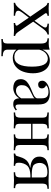

<svg xmlns="http://www.w3.org/2000/svg" viewBox="1011 -1580 750 2812"><g transform="rotate(90 1386.0 -174.0)"><path d="M383.3 -463.9Q383.3 -491.2 326.2 -495.1V-515.1Q377.9 -512.2 416 -512.2Q454.1 -512.2 485.8 -515.1V-495.1Q445.3 -490.2 397.9 -424.8L296.9 -285.2L443.8 -70.8Q461.4 -45.9 474.1 -35.2Q486.8 -24.4 505.9 -21V0Q455.1 -3.9 427.7 -3.9Q400.4 -3.9 316.9 0V-21Q333 -21 344.7 -27.3Q356.4 -33.7 356.4 -41Q356.4 -48.3 352.1 -55.2L238.3 -221.2L165 -126Q137.2 -90.3 137.2 -65.9Q137.2 -24.9 210.9 -20V0Q158.2 -2.9 105.5 -2.9Q52.7 -2.9 21 0V-20Q59.6 -24.9 108.9 -89.8L224.1 -241.7L85 -443.8Q60.1 -480 47.9 -486.3Q35.6 -492.7 22.9 -494.1V-515.1Q75.2 -511.2 101.6 -511.2Q127.9 -511.2 211.9 -515.1V-494.1Q196.3 -494.1 184.6 -488.3Q172.9 -482.4 172.9 -473.6Q172.9 -465.8 176.8 -460L283.7 -304.2L353 -400.9Q383.3 -443.4 383.3 -463.9Z M813 -8.8Q956.1 -8.8 956.1 -267.1Q956.1 -499 839.8 -499Q794.4 -499 758.3 -466.8Q722.2 -434.6 707 -372.6V-73.2Q738.8 -8.8 813 -8.8ZM551.3 181.2V160.2Q587.9 160.2 602.5 146.5Q617.2 132.8 617.2 98.1V-405.8Q616.7 -452.1 600.1 -473.1Q583.5 -494.1 541 -494.1V-515.1Q572.8 -512.2 619.6 -512.2Q666.5 -512.2 707 -525.9V-420.4Q729.5 -472.2 771.5 -500.5Q813 -528.8 866.7 -528.8Q920.4 -528.8 962.4 -500Q1004.4 -471.2 1028.8 -415Q1053.2 -358.4 1053.2 -281.2Q1053.2 -204.1 1028.8 -136.7Q1004.4 -69.3 952.6 -27.8Q900.9 14.2 824.2 14.2Q786.6 13.7 755.4 -1Q724.1 -15.6 707 -40V87.9Q707 128.9 731 144.5Q754.9 160.2 803.2 160.2V181.2Q689 176.8 659.7 176.8Q630.4 176.8 551.3 181.2Z M1227.1 -117.2Q1227.1 -78.1 1249 -55.7Q1271 -33.2 1307.1 -33.2Q1373.5 -33.2 1419.9 -108.9V-305.2Q1412.6 -293.9 1395.5 -284.2Q1378.4 -274.4 1336.9 -254.4Q1295.4 -234.4 1275.4 -219.7Q1255.4 -205.1 1241.2 -181.2Q1227.1 -156.7 1227.1 -117.2ZM1542.5 -25.9Q1560.5 -25.9 1585.9 -46.9L1597.2 -29.8Q1562.5 -3.9 1544.4 1.5Q1525.9 6.8 1505.9 6.8Q1457.5 6.8 1439 -17.6Q1420.4 -42 1419.9 -82Q1390.6 -34.2 1349.6 -13.7Q1308.6 6.8 1270 6.8Q1231.4 6.8 1202.6 -4.9Q1139.2 -31.2 1139.2 -103Q1139.2 -173.8 1210 -216.8Q1243.7 -237.3 1276.9 -251Q1310.1 -264.6 1348.1 -280.8Q1419.9 -310.1 1419.9 -346.2V-408.2Q1420.4 -465.8 1396 -487.3Q1371.6 -508.8 1327.1 -508.8Q1256.3 -508.8 1228 -473.1Q1247.6 -468.8 1261.2 -452.1Q1274.9 -435.5 1274.9 -411.1Q1274.9 -386.7 1259.3 -372.1Q1243.7 -357.4 1217.3 -357.9Q1190.9 -357.9 1176.3 -375Q1161.6 -392.1 1162.1 -419.9Q1162.1 -459 1209 -491.2Q1266.1 -528.8 1349.1 -528.8Q1476.1 -528.3 1501.5 -436.5Q1510.3 -405.3 1510.3 -351.1V-73.2Q1510.3 -48.3 1517.1 -37.1Q1523.9 -25.9 1542.5 -25.9Z M2180.2 -514.2V-493.2Q2125.5 -493.2 2114.7 -471.2Q2104 -449.2 2104 -420.9V-92.8Q2104 -39.6 2127.9 -30.3Q2151.9 -21 2180.2 -21V0Q2088.4 -3.9 2060.1 -3.9Q2031.7 -3.9 1948.2 0V-21Q1995.6 -21 2004.9 -43Q2014.2 -64.9 2014.2 -92.8V-254.9H1793V-92.8Q1793 -39.6 1813.7 -30.3Q1834.5 -21 1859.4 -21V0Q1775.4 -3.9 1747.1 -3.9Q1718.8 -3.9 1627 0V-21Q1681.6 -21 1692.4 -43Q1703.1 -64.9 1703.1 -92.8V-420.9Q1703.1 -474.1 1679.2 -483.6Q1655.3 -493.2 1627 -493.2V-514.2Q1710.4 -509.8 1747.6 -509.8Q1784.7 -509.8 1859.4 -514.2V-493.2Q1811.5 -493.2 1802.2 -471.2Q1793 -449.2 1793 -420.9V-274.9H2014.2V-420.9Q2014.2 -474.6 1993.7 -483.9Q1973.1 -493.2 1948.2 -493.2V-514.2Q2022.9 -509.8 2059.8 -509.8Q2096.7 -509.8 2180.2 -514.2Z M2505.9 -493.2Q2426.8 -493.2 2396.5 -460.7Q2366.2 -428.2 2366.2 -380.9Q2366.2 -333.5 2391.6 -298.8Q2417 -264.2 2539.1 -264.2H2579.1V-420.9Q2579.1 -473.6 2556.2 -483.4Q2533.2 -493.2 2505.9 -493.2ZM2745.1 -493.2Q2690.4 -493.2 2679.7 -471.2Q2668.9 -449.2 2668.9 -420.9V-92.8Q2668.9 -39.6 2689.5 -30.3Q2710 -21 2734.9 -21V0Q2651.4 -3.9 2623 -3.9Q2594.7 -3.9 2502.9 0V-21Q2557.6 -21 2568.4 -43Q2579.1 -64.9 2579.1 -92.8V-244.6L2546.4 -244.1Q2449.2 -240.2 2411.1 -203.1Q2388.7 -181.6 2375.7 -145.5Q2362.8 -109.4 2362.8 -78.1Q2362.8 -46.9 2371.6 -33.9Q2380.4 -21 2408.2 -21V0Q2332 -3.9 2306.6 -3.9Q2281.2 -3.9 2229 0V-21Q2256.8 -26.4 2262.7 -40.5Q2268.6 -54.7 2278.3 -89.4Q2302.2 -172.4 2351.1 -206.1Q2382.8 -228.5 2439.9 -243.7Q2358.4 -247.1 2316.2 -281.5Q2273.9 -315.9 2273.9 -373Q2273.9 -459 2344.7 -486.6Q2415.5 -514.2 2495.1 -514.2L2627 -509.8Q2661.6 -509.8 2745.1 -514.2Z"/></g></svg>

Font: PlayfairDisplay-Regular
Style: Regular
Weight: 400
Designer: Claus Eggers Sørensen
Foundry: Claus Eggers Sørensen
Version: Version 1.002;PS 001.002;hotconv 1.0.70;makeotf.lib2.5.58329